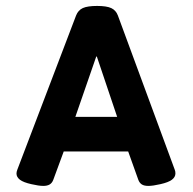

<svg xmlns="http://www.w3.org/2000/svg" viewBox="-20 -610 640 637"><path d="M562 -34.7Q562 -22.5 550.3 -13.7Q538.6 -4.9 512.2 1Q487.3 6.8 472.2 6.8Q458.5 6.8 450.7 2Q442.9 -2.9 439 -13.2L405.3 -107.4H191.4L156.7 -13.2Q152.8 -2.9 144.8 2Q136.7 6.8 123.5 6.8Q108.9 6.8 84 1Q57.6 -4.9 46.1 -13.7Q34.7 -22.5 34.7 -34.2Q34.7 -40 37.6 -47.4L232.4 -558.6Q239.3 -576.2 254.9 -583.3Q270.5 -590.3 302.2 -590.3Q334 -590.3 349.4 -583Q364.7 -575.7 371.1 -558.6L559.6 -47.4Q562 -42 562 -34.7ZM230 -222.2H368.7L301.3 -422.4H299.3Z"/></svg>

Font: Courier Prime Sans
Style: Bold
Weight: 700
Designer: Alan Dague-Greene
Foundry: Quote-Unquote Apps
Version: Version 3.020